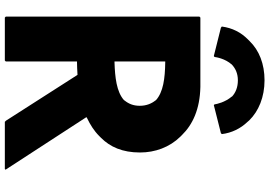

<svg xmlns="http://www.w3.org/2000/svg" viewBox="-184 -950 1141 814"><g transform="rotate(90 387.0 -543.5)"><path d="M51 -818V3L55 7H237L241 3V-299H246C260 -299 277 -300 296 -301H298L492 2L497 7H697L700 4L477 -339L482 -342C509 -355 535 -371 557 -393L565 -401C603 -439 627 -491 627 -566C627 -630 605 -691 560 -737L553 -744C509 -789 444 -820 349 -822H55ZM241 -458V-673H246C312 -672 371 -665 406 -633V-632C419 -616 429 -594 429 -565C429 -537 420 -517 406 -500V-499C370 -466 306 -460 246 -458ZM222 -882C223 -890 229 -927 254 -955V-956H255C270 -970 291 -981 321 -981C351 -981 374 -971 390 -956V-955C414 -927 422 -891 423 -882L426 -879L545 -909L549 -913C544 -955 525 -993 497 -1022L491 -1029C452 -1069 392 -1094 321 -1094C251 -1094 194 -1071 155 -1031L147 -1023C118 -994 99 -958 93 -913L98 -909L218 -879Z"/></g></svg>

Font: Hussar Woodtype
Style: Bd
Weight: 900
Foundry: Cannot Into Space Fonts
Version: Version 1.07